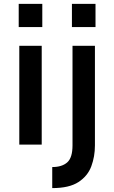

<svg xmlns="http://www.w3.org/2000/svg" viewBox="-20 -742 586 985"><path d="M197 -603H76V-722H197ZM194 0H79V-507H194ZM470 -603H349V-722H470ZM248 223V115Q298 115 325 91Q352 67 352 4V-507H467V4Q467 61 448.5 111Q430 161 382.5 192Q335 223 248 223Z"/></svg>

Font: Inria Sans
Style: Bold
Weight: 700
Designer: Black Foundry Team
Foundry: Black Foundry
Version: Version 1.2; ttfautohint (v1.8.3)